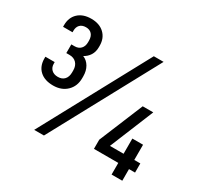

<svg xmlns="http://www.w3.org/2000/svg" viewBox="-146 -884 1119 1072"><g transform="rotate(30 413.5 -348.5)"><path d="M39 -374V-385H99V-375Q99 -351 114 -336.5Q129 -322 155 -322Q182 -322 197 -338.5Q212 -355 212 -384V-397Q212 -426 195.5 -443.5Q179 -461 151 -461H130V-517H151Q176 -517 190.5 -532.5Q205 -548 205 -574V-584Q205 -611 191.5 -626Q178 -641 154 -641Q129 -641 115.5 -627Q102 -613 102 -589V-579H41V-590Q41 -639 72 -668Q103 -697 156 -697Q209 -697 240 -667.5Q271 -638 271 -590V-580Q271 -550 257 -528Q243 -506 220 -494Q247 -483 262 -457Q277 -431 277 -396V-384Q277 -332 243.5 -299.5Q210 -267 156 -267Q101 -267 70 -295.5Q39 -324 39 -374ZM796 -75H757V0H688V-75H531V-134L648 -417H716L600 -134H688V-232H757V-134H796ZM562 -690H625L252 0H189Z"/></g></svg>

Font: D-DIN
Style: Regular
Weight: 400
Designer: Charles Nix
Foundry: Datto Inc.
Version: Version 1.00